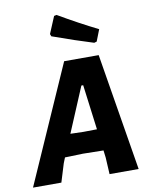

<svg xmlns="http://www.w3.org/2000/svg" viewBox="-119 -969 816 1040"><g transform="rotate(-10 288.5 -449.5)"><path d="M265 -899Q378 -833 479 -783L454 -719L440 -715Q345 -744 217 -790L212 -803L251 -896ZM452 -645 558 0H398L393 -92L388 -132L275 -134L176 -131L164 -101L133 0H-23L262 -645ZM331 -499 227 -252 299 -250 373 -251 341 -499Z"/></g></svg>

Font: Alegreya Sans SC ExtraBold
Style: Italic
Weight: 800
Italic angle: -7°
Designer: Juan Pablo del Peral
Foundry: Huerta Tipografica
Version: Version 2.007